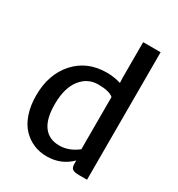

<svg xmlns="http://www.w3.org/2000/svg" viewBox="-191 -937 994 1070"><g transform="rotate(30 305.5 -402.0)"><path d="M267.6 7.8Q223.1 7.8 184.1 -8.5Q145 -24.9 114.3 -56.9Q83.5 -88.9 65.9 -140.6Q48.3 -192.4 48.3 -257.8Q48.3 -394 125 -479.2Q201.7 -564.5 327.1 -564.5Q374 -564.5 418 -550.8L416.5 -582.5V-812.5H528.8V7.8H476.6Q448.7 7.8 436 -0.2Q423.3 -8.3 423.3 -34.2V-55.2Q360.4 7.8 267.6 7.8ZM299.3 -79.6Q360.8 -79.6 416.5 -123.5V-459.5Q389.6 -483.4 317.9 -483.4Q250.5 -483.4 207 -428Q163.6 -372.6 162.6 -272Q161.6 -175.3 196.8 -127.4Q231.9 -79.6 299.3 -79.6Z"/></g></svg>

Font: HaufeMerriweatherSans
Style: Regular
Weight: 400
Designer: Eben Sorkin ( eben@eyebytes.com )
Foundry: Eben Sorkin
Version: Version 1.56